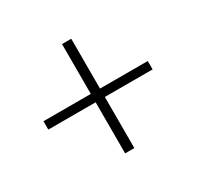

<svg xmlns="http://www.w3.org/2000/svg" viewBox="-119 -753 814 794"><g transform="rotate(-30 287.5 -356.0)"><path d="M537 -339V-379H309V-617H265V-379H39V-339H265V-95H309V-339Z"/></g></svg>

Font: Noto Serif JP Light
Style: Regular
Weight: 300
Designer: Ryoko NISHIZUKA 西塚涼子 (kana & ideographs); Frank Grießhammer (Latin, Greek & Cyrillic); Wenlong ZHANG 张文龙 (bopomofo); San
Foundry: Adobe
Version: Version 2.001;hotconv 1.1.0;makeotfexe 2.6.0